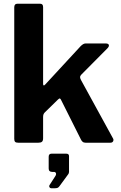

<svg xmlns="http://www.w3.org/2000/svg" viewBox="-20 -762 644 1025"><path d="M583.1 -23.4Q587.8 -16 584 -8Q580.1 0 568.1 0H437.4Q426.9 0 420.7 -5.4Q414.5 -10.8 410.4 -20.5L306.8 -227Q303.6 -234.7 300 -236.1Q296.4 -237.4 289.5 -230.6L218.5 -161.2Q214.5 -157.2 212.3 -151.7Q210.1 -146.3 210.1 -136.3V-24.1Q210.1 -10.7 204.2 -5.4Q198.3 0 183.8 0H78.5Q65.1 0 60.6 -4.9Q56.1 -9.7 56.1 -20.7V-722.7Q56.1 -742 72.2 -742H194.7Q210.1 -742 210.1 -724.2V-313.8Q210.1 -308.4 212.8 -306.3Q215.5 -304.2 221.5 -310.9L410 -515Q424.7 -530 437 -530H543.8Q558.2 -530 560.9 -522.4Q563.5 -514.9 554.4 -505L413.9 -363.4Q408.3 -357.1 407.5 -351.8Q406.6 -346.4 412.2 -335.3L583.1 -23.4ZM253.8 243.1Q247.3 243.1 244.1 237.4Q241 231.7 244.1 226.6L274.8 179Q281.1 169.7 278.7 162.7Q276.3 155.7 267.3 155.7H258.6Q239.9 155.7 239.9 137.5V75Q239.9 58.5 254.7 58.5H334.6Q348.5 58.5 348.5 71.9V155.7Q348.5 158.9 347.3 161.9Q346 165 345.3 166.7L297.9 231.4Q293.1 238.3 287.6 240.7Q282.1 243.1 270.4 243.1Z"/></svg>

Font: Libre Franklin Thin
Style: Regular
Weight: 100
Designer: Pablo Impallari, Rodrigo Fuenzalida, Nhung Nguyen
Foundry: Impallari Type
Version: Version 3.000